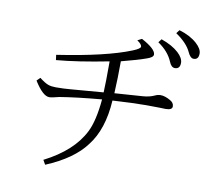

<svg xmlns="http://www.w3.org/2000/svg" viewBox="-93 -960 1186 1096"><g transform="rotate(10 500.0 -412.0)"><path d="M768.1 -788.1Q832.5 -765.6 869.1 -731.9Q900.9 -702.6 900.9 -674.3Q900.9 -639.2 871.1 -639.2Q850.1 -639.2 837.9 -669.9Q814.5 -726.6 752.9 -768.1ZM859.9 -856.9Q923.8 -837.9 962.9 -802.7Q996.1 -772.9 996.1 -745.1Q996.1 -710 967.3 -710Q947.8 -710 933.1 -743.2Q910.6 -792 844.7 -836.9ZM561 -624Q561 -526.4 556.2 -438Q619.1 -441.9 718.8 -449.2Q758.3 -452.1 786.1 -465.3Q801.8 -473.1 818.8 -473.1Q843.3 -473.1 875 -455.1Q897.9 -442.9 897.9 -421.4Q897.9 -400.4 858.9 -400.4Q841.8 -400.4 827.1 -401.4Q804.2 -402.3 748 -402.3Q676.3 -402.3 552.7 -395Q542.5 -225.6 464.8 -127.4Q394.5 -32.7 237.8 32.7L223.1 6.8Q387.7 -77.1 448.7 -199.2Q481.9 -265.1 493.2 -391.1Q344.7 -377.9 251 -362.3Q227.1 -356.4 219.7 -355Q202.6 -351.1 193.8 -351.1Q156.2 -351.1 106 -432.1L125 -451.2Q156.2 -426.8 176.8 -419.4Q194.8 -413.1 221.2 -413.1Q266.6 -413.1 309.1 -417Q374.5 -422.9 495.1 -432.1Q498 -487.3 498 -612.3Q316.9 -576.7 194.8 -566.4L190.9 -596.2Q475.6 -639.2 618.2 -697.3Q660.2 -714.4 660.2 -726.1Q660.2 -739.7 632.8 -758.3L657.7 -771Q740.7 -726.6 740.7 -694.3Q740.7 -678.2 704.6 -666Q652.8 -647.5 561 -624Z"/></g></svg>

Font: I.Ming
Style: Regular
Weight: 400
Designer: Ichiten Fonts Project
Version: Version 6.11; Dec 27, 2019